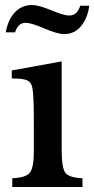

<svg xmlns="http://www.w3.org/2000/svg" viewBox="-20 -746 376 766"><path d="M226 -501V-150Q226 -77 240.5 -57Q255 -37 309 -35V0H29V-35Q83 -37 99 -57Q115 -77 115 -143V-260Q115 -370 109 -396Q105 -418 88.5 -425.5Q72 -433 27 -433V-465ZM40 -617H3Q12 -668 39.5 -697Q67 -726 108 -726Q134 -726 184.5 -705Q235 -684 256 -684Q288 -684 300 -723H336Q330 -674 303.5 -642Q277 -610 236 -610Q209 -610 157 -632.5Q105 -655 82 -655Q52 -655 40 -617Z"/></svg>

Font: Kolar Light
Style: Regular
Weight: 300
Designer: Ramakrishna Saiteja (Kannada); Shiva Nallaperumal (Latin)
Foundry: Indian Type Foundry
Version: Version 1.001;PS 1.0;hotconv 1.0.88;makeotf.lib2.5.647800